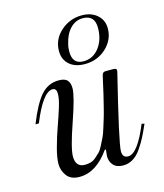

<svg xmlns="http://www.w3.org/2000/svg" viewBox="-102 -733 701 821"><g transform="rotate(-15 248.5 -323.0)"><path d="M297 -451Q253 -451 228 -473.5Q203 -496 203 -533Q203 -585 243 -620.5Q283 -656 336 -656Q378 -656 404 -633Q430 -610 430 -574Q430 -523 391 -487Q352 -451 297 -451ZM294 -464Q336 -464 363 -499Q390 -534 390 -587Q390 -643 337 -643Q305 -643 281.5 -618.5Q258 -594 249 -552Q245 -539 245 -519Q245 -464 294 -464ZM343 10Q314 10 299.5 -6Q285 -22 285 -46L288 -75H283Q224 9 150 9Q111 9 93.5 -15Q76 -39 76 -67Q76 -95 88 -139Q100 -183 114.5 -223.5Q129 -264 140.5 -301Q152 -338 151.5 -360.5Q151 -383 134 -383Q91 -383 40 -257H25Q58 -340 90 -376.5Q122 -413 169 -413Q196 -413 207 -401Q218 -389 218 -365Q218 -331 181 -224.5Q144 -118 144 -83Q144 -35 185 -35Q199 -35 211 -38.5Q223 -42 234 -51.5Q245 -61 253.5 -69.5Q262 -78 271 -96Q280 -114 286.5 -127Q293 -140 301 -166Q309 -192 314 -208Q319 -224 327 -256.5Q335 -289 339.5 -307.5Q344 -326 352 -363Q355 -378 357 -385Q360 -399 373 -399H408Q426 -399 421 -383Q348 -87 348 -51Q348 -22 373 -22Q415 -22 464 -142L476 -139Q461 -105 450 -83.5Q439 -62 422.5 -38Q406 -14 386 -2Q366 10 343 10Z"/></g></svg>

Font: HK Venetian
Style: Italic
Weight: 400
Italic angle: -12°
Version: Version 1.000;PS 001.000;hotconv 1.0.88;makeotf.lib2.5.64775